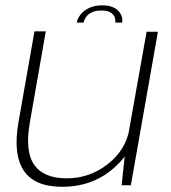

<svg xmlns="http://www.w3.org/2000/svg" viewBox="-20 -712 658 738"><path d="M447.5 0H483L587 -590H543.5L461 -126.5ZM156 -591.5H112.5L51 -242Q29.5 -120 70.8 -57Q112 6 219.5 6Q326 6 403.2 -54.2Q480.5 -114.5 494 -189.5L478 -218Q463.5 -135 393.8 -80.8Q324 -26.5 236.5 -26.5Q147.5 -26.5 111.2 -79Q75 -131.5 95 -243ZM374.5 -691.5Q345 -691.5 324 -682Q303 -672.5 290.5 -657.2Q278 -642 275 -625H301.5Q303.5 -636 311 -646.8Q318.5 -657.5 332.8 -664.5Q347 -671.5 371 -671.5Q392.5 -671.5 404.2 -664.5Q416 -657.5 420.5 -646.8Q425 -636 423 -625H449.5Q452.5 -642 444.5 -657.2Q436.5 -672.5 418.8 -682Q401 -691.5 374.5 -691.5Z"/></svg>

Font: Anybody SemiExpanded ExtraLight
Style: Italic
Weight: 250
Width: 6
Italic angle: -10°
Version: Version 1.113;gftools[0.9.25]